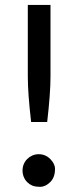

<svg xmlns="http://www.w3.org/2000/svg" viewBox="-20 -737 311 765"><path d="M134.3 -122.6Q161.1 -122.6 180.2 -103.5Q199.2 -84.5 199.2 -64Q199.2 -30.3 180.2 -11.5Q161.1 7.3 140.6 7.3Q120.1 7.3 108.6 2.4Q97.2 -2.4 88.4 -11.2Q79.6 -20 74.7 -32Q69.8 -43.9 69.8 -57.6Q69.8 -71.3 74.7 -83Q79.6 -94.7 88.4 -103.5Q97.2 -112.3 108.9 -117.4Q120.6 -122.6 134.3 -122.6ZM90.8 -431.6V-717.3H181.2V-431.6Q181.2 -365.2 168 -251H104Q90.8 -365.2 90.8 -431.6Z"/></svg>

Font: Lato-Medium
Style: Regular
Weight: 500
Designer: Lukasz Dziedzic
Foundry: tyPoland Lukasz Dziedzic
Version: Version 2.006; 2014-01-15